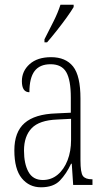

<svg xmlns="http://www.w3.org/2000/svg" viewBox="-20 -786 451 816"><path d="M154 10Q104 10 72.5 -28.5Q41 -67 41 -147Q41 -225 84.5 -263Q128 -301 218 -304L281 -307V-371Q281 -446 261.5 -479.5Q242 -513 195 -513Q149 -513 127 -484Q105 -455 105 -394Q73 -394 73 -441Q73 -484 106 -513.5Q139 -543 197 -543Q259 -543 290.5 -503.5Q322 -464 322 -367V-105Q322 -52 332.5 -38Q343 -24 371 -24H373V0H291L285 -90H282Q262 -47 234.5 -18.5Q207 10 154 10ZM162 -21Q198 -21 225 -43.5Q252 -66 267 -104.5Q282 -143 282 -191V-281L223 -278Q147 -275 114.5 -241Q82 -207 82 -146Q82 -90 101 -55.5Q120 -21 162 -21ZM169 -619Q191 -662 208.5 -697Q226 -732 237 -766H293V-756Q283 -739 264 -712.5Q245 -686 222.5 -657.5Q200 -629 180 -606H169Z"/></svg>

Font: Noto Serif Hebrew ExtraCondensed ExtraLight
Style: Regular
Weight: 200
Width: 2
Designer: Monotype Design Team
Foundry: Monotype Imaging Inc.
Version: Version 2.004; ttfautohint (v1.8.4.7-5d5b)